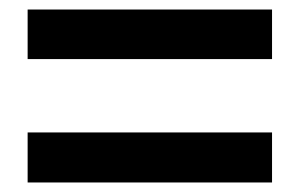

<svg xmlns="http://www.w3.org/2000/svg" viewBox="-20 -576 629 403"><path d="M38 -452H551V-556H38ZM38 -193H551V-298H38Z"/></svg>

Font: Noto Sans JP
Style: Bold
Weight: 700
Designer: Ryoko NISHIZUKA  (kana, bopomofo & ideographs); Paul D. Hunt (Latin, Greek & Cyrillic); Sandoll Communications , Soo-you
Foundry: Adobe
Version: Version 2.002;hotconv 1.0.116;makeotfexe 2.5.65601